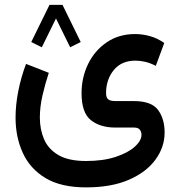

<svg xmlns="http://www.w3.org/2000/svg" viewBox="-20 -541 754 807"><path d="M319.3 -364.3 274.9 -342.3 215.3 -463.4 155.8 -342.3 111.3 -364.3 188 -520.5H242.7ZM341.8 246.6Q236.3 246.6 171.1 207.3Q106 168 75.7 101.3Q45.4 34.7 45.4 -46.4Q45.4 -100.6 56.9 -158.4Q68.4 -216.3 89.4 -272.5L185.1 -234.9Q169.4 -187.5 158.4 -139.2Q147.5 -90.8 147.5 -46.9Q147.5 2.9 165.3 44.4Q183.1 85.9 225.6 110.8Q268.1 135.7 341.8 135.7Q413.1 135.7 465.3 118.7Q517.6 101.6 546.1 75.9Q574.7 50.3 574.7 25.4Q574.7 13.7 567.9 4.4Q561 -4.9 543 -4.9H463.9Q401.4 -4.9 362.1 -35.9Q322.8 -66.9 322.8 -149.4Q322.8 -215.3 350.3 -272Q377.9 -328.6 428.7 -363.3Q479.5 -397.9 548.3 -397.9Q578.6 -397.9 610.1 -389.2Q641.6 -380.4 670.4 -360.4L634.8 -264.2Q612.3 -275.9 591.1 -281Q569.8 -286.1 548.8 -286.1Q490.7 -286.1 458.3 -246.6Q425.8 -207 425.8 -149.4Q425.8 -130.9 434.8 -123.5Q443.8 -116.2 464.8 -116.2H542.5Q616.7 -116.2 644.3 -78.9Q671.9 -41.5 671.9 16.1Q671.9 77.1 633.5 129.9Q595.2 182.6 521.7 214.6Q448.2 246.6 341.8 246.6Z"/></svg>

Font: Vazirmatn UI NL Medium
Style: Regular
Weight: 500
Designer: Saber Rastikerdar
Foundry: Saber Rastikerdar
Version: Version 33.003